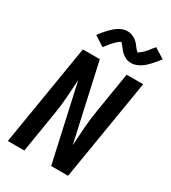

<svg xmlns="http://www.w3.org/2000/svg" viewBox="-231 -1093 1074 1208"><g transform="rotate(30 306.0 -489.0)"><path d="M25 0 146 -735H269L392 -181Q396 -246 400.5 -311Q405 -376 416 -441L464 -735H584L463 0H340L217 -554Q213 -489 208.5 -424Q204 -359 193 -294L145 0ZM246 -809 173 -856Q186 -873 198 -887.5Q210 -902 221.5 -914Q233 -926 244.5 -936Q256 -946 270.5 -955.5Q285 -965 301 -970Q317 -975 333 -975Q339 -975 345 -974.5Q351 -974 356 -972.5Q361 -971 366.5 -969Q372 -967 377 -964.5Q382 -962 386 -959.5Q390 -957 395 -953.5Q400 -950 404 -946Q408 -942 412 -938Q416 -934 419 -930Q422 -926 425 -922Q428 -918 432 -913Q436 -908 439.5 -903.5Q443 -899 446.5 -896.5Q450 -894 452 -890Q454 -891 458.5 -893.5Q463 -896 467.5 -900Q472 -904 475 -906.5Q478 -909 481 -911.5Q484 -914 487 -917Q490 -920 493 -923.5Q496 -927 499.5 -930.5Q503 -934 506.5 -938.5Q510 -943 513.5 -947.5Q517 -952 521 -957Q525 -962 529.5 -967Q534 -972 538 -978L612 -932Q598 -914 586 -899.5Q574 -885 562.5 -873Q551 -861 540 -851Q529 -841 514 -832Q499 -823 483 -817.5Q467 -812 451 -812Q446 -812 441 -812.5Q436 -813 431 -814Q426 -815 421.5 -816.5Q417 -818 412.5 -820Q408 -822 403.5 -824.5Q399 -827 395.5 -829.5Q392 -832 388 -835Q384 -838 380 -841.5Q376 -845 373 -848.5Q370 -852 367 -855.5Q364 -859 361.5 -862.5Q359 -866 356.5 -869Q354 -872 350 -877Q346 -882 343 -885.5Q340 -889 336.5 -892.5Q333 -896 332 -897Q330 -896 325.5 -893.5Q321 -891 316.5 -887.5Q312 -884 309 -881Q306 -878 303 -875.5Q300 -873 297 -870Q294 -867 291 -863.5Q288 -860 284.5 -856.5Q281 -853 277.5 -849Q274 -845 270.5 -840.5Q267 -836 263 -831Q259 -826 255 -820.5Q251 -815 246 -809Z"/></g></svg>

Font: Iosevka SS04 Extended
Style: Bold Italic
Weight: 700
Width: 7
Italic angle: -9°
Monospace: yes
Designer: Belleve Invis
Foundry: Belleve Invis
Version: Version 19.0.0; ttfautohint (v1.8.4)